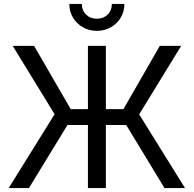

<svg xmlns="http://www.w3.org/2000/svg" viewBox="-20 -962 991 982"><path d="M521.5 -727.5V0H429.7V-727.5ZM24.4 0 259.3 -377.9 44.9 -727.5H154.3L341.8 -403.8H611.3L797.4 -727.5H906.7L691.9 -377L926.3 0H821.3L625.5 -322.8H325.2L127.9 0ZM475.1 -804.2Q436 -804.2 404.1 -822.5Q372.1 -840.8 353.3 -872.1Q334.5 -903.3 334.5 -941.9H398.4Q398.4 -908.7 420.2 -887.5Q441.9 -866.2 475.1 -866.2Q508.8 -866.2 530.5 -887.5Q552.2 -908.7 552.2 -941.9H616.2Q616.2 -903.3 597.7 -872.1Q579.1 -840.8 547.1 -822.5Q515.1 -804.2 475.1 -804.2Z"/></svg>

Font: Inter 18pt
Style: Regular
Weight: 400
Designer: Rasmus Andersson
Foundry: rsms
Version: Version 4.001;git-66647c0bb